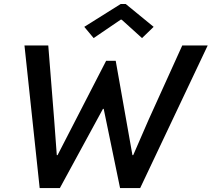

<svg xmlns="http://www.w3.org/2000/svg" viewBox="-20 -949 1068 969"><path d="M180.2 0 103.5 -719.7H223.6L253.4 -344.7L266.6 -166H270.5L515.6 -642.1H564L648.4 -166H652.3L730 -344.7L899.9 -719.7H1028.3L687.5 0H585.9L503.4 -399.4H499.5L282.2 0ZM452.6 -756.8 405.3 -813.5 588.9 -928.7H614.7L755.4 -813.5L696.8 -756.8L594.2 -849.6H588.9Z"/></svg>

Font: Reddit Sans SemiBold
Style: Italic
Weight: 600
Italic angle: -11.25°
Designer: Stephen Hutchings
Version: Version 1.013